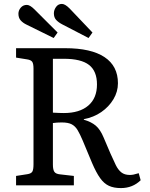

<svg xmlns="http://www.w3.org/2000/svg" viewBox="-20 -946 765 980"><path d="M597 14Q561 14 536 2.5Q511 -9 491 -37Q471 -65 450 -114L402 -229Q388 -262 376 -282Q364 -302 346 -311.5Q328 -321 295 -321Q270 -321 250 -318V-106Q250 -80 257.5 -69Q265 -58 287 -56L357 -48V0H62V-48L120 -57Q139 -60 145 -70Q151 -80 151 -108V-596Q151 -621 144.5 -630.5Q138 -640 118 -643L62 -652V-700H313Q445 -700 513.5 -654.5Q582 -609 582 -521Q582 -478 559 -439.5Q536 -401 497 -374Q458 -347 408 -338V-335Q446 -324 469 -304.5Q492 -285 509 -244L544 -162Q559 -128 571 -103.5Q583 -79 599.5 -66Q616 -53 643 -53Q652 -53 662 -55Q672 -57 688 -62L698 -26Q657 14 597 14ZM306 -369Q386 -369 430.5 -407Q475 -445 475 -515Q475 -583 434.5 -614.5Q394 -646 306 -646H250V-371Q269 -370 282.5 -369.5Q296 -369 306 -369ZM432 -752 297 -822Q278 -832 266.5 -844.5Q255 -857 255 -878Q255 -895 266 -910.5Q277 -926 296 -926Q312 -926 335 -903L452 -780ZM254 -752 116 -820Q97 -829 85.5 -842Q74 -855 74 -876Q74 -893 86 -907Q98 -921 117 -921Q133 -921 156 -898L274 -780Z"/></svg>

Font: Text Regular
Style: Regular
Weight: 400
Designer: Latin by Veronika Burian and Jose Scaglione. Greek by Irene Vlachou. Cyrillic by Vera Evstafieva.
Foundry: TypeTogether
Version: Version 3.002